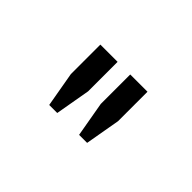

<svg xmlns="http://www.w3.org/2000/svg" viewBox="-39 -886 677 677"><g transform="rotate(45 300.0 -547.0)"><path d="M205 -408 182 -539V-686H268V-539L245 -408ZM354 -408 331 -539V-686H417V-539L394 -408Z"/></g></svg>

Font: Chivo Mono
Style: Regular
Weight: 400
Monospace: yes
Designer: Hector Gatti
Foundry: Omnibus-Type
Version: Version 1.008; ttfautohint (v1.8.4.7-5d5b)